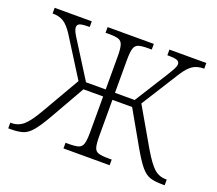

<svg xmlns="http://www.w3.org/2000/svg" viewBox="-96 -667 901 797"><g transform="rotate(20 354.5 -268.0)"><path d="M9 0V-25H13Q44 -25 66.5 -44.5Q89 -64 120 -118L216 -284L109 -454Q89 -485 69.5 -498Q50 -511 19 -511V-536H183V-511Q150 -511 139.5 -506.5Q129 -502 129 -491Q129 -482 134.5 -470.5Q140 -459 157 -433L247 -290H334V-435Q334 -470 329 -486Q324 -502 310 -506.5Q296 -511 269 -511H253V-536H457V-511H440Q413 -511 399 -506.5Q385 -502 380 -486Q375 -470 375 -435V-290H462L552 -433Q568 -459 574 -470.5Q580 -482 580 -491Q580 -502 569.5 -506.5Q559 -511 526 -511V-536H689V-511Q658 -511 638.5 -498Q619 -485 599 -454L493 -286L590 -118Q622 -64 644 -44.5Q666 -25 697 -25H700V0H689Q657 0 636 -6.5Q615 -13 595.5 -36Q576 -59 548 -108L462 -259H375V-101Q375 -66 379.5 -50Q384 -34 398.5 -29.5Q413 -25 441 -25H457V0H253V-25H268Q296 -25 310 -29.5Q324 -34 329 -50Q334 -66 334 -101V-259H247L161 -108Q133 -59 113.5 -36Q94 -13 73.5 -6.5Q53 0 20 0Z"/></g></svg>

Font: Noto Serif SemiCondensed ExtraLight
Style: Regular
Weight: 200
Width: 4
Designer: Monotype Design Team
Foundry: Monotype Imaging Inc.
Version: Version 2.014